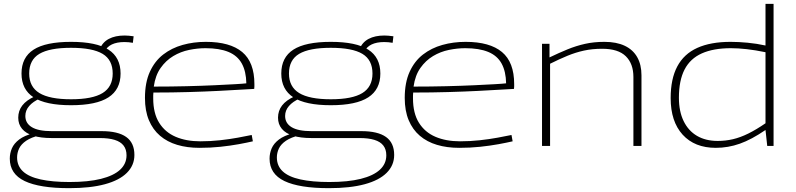

<svg xmlns="http://www.w3.org/2000/svg" viewBox="-20 -760 4144 1000"><path d="M340 220Q186 220 108.5 183Q31 146 31 66Q31 38 42 12.5Q53 -13 80 -33.5Q107 -54 154 -66L189 -56Q143 -45 116.5 -27Q90 -9 79.5 13.5Q69 36 69 60Q69 104 99.5 132.5Q130 161 191.5 174.5Q253 188 342 188Q440 188 506 171.5Q572 155 605.5 124Q639 93 639 49Q639 18 623.5 -2Q608 -22 577 -31.5Q546 -41 500 -41H249Q192 -41 153.5 -53Q115 -65 95 -89Q75 -113 75 -147Q75 -183 96 -210.5Q117 -238 161 -258L188 -247Q152 -231 132 -208Q112 -185 112 -156Q112 -118 146 -97.5Q180 -77 249 -77H509Q595 -77 637.5 -46.5Q680 -16 680 47Q680 101 641 140Q602 179 526.5 199.5Q451 220 340 220ZM350 -212Q218 -212 155 -253Q92 -294 92 -377Q92 -461 155 -501.5Q218 -542 350 -542Q482 -542 545 -501.5Q608 -461 608 -377Q608 -294 545 -253Q482 -212 350 -212ZM350 -243Q462 -243 514.5 -275.5Q567 -308 567 -377Q567 -448 514.5 -479.5Q462 -511 350 -511Q238 -511 185 -479.5Q132 -448 132 -377Q132 -308 185 -275.5Q238 -243 350 -243ZM523 -488 500 -505Q514 -540 547 -557.5Q580 -575 629 -575Q641 -575 650.5 -574Q660 -573 676 -571L672 -537Q661 -539 650 -540Q639 -541 628 -541Q589 -541 562.5 -528.5Q536 -516 523 -488Z M1019 10Q955 10 903 -5.5Q851 -21 813.5 -53Q776 -85 755.5 -134Q735 -183 735 -250Q735 -330 760.5 -386Q786 -442 830 -476Q874 -510 931 -526Q988 -542 1052 -542Q1178 -542 1241.5 -489Q1305 -436 1305 -322Q1305 -317 1305 -310Q1305 -303 1304 -297Q1282 -296 1234 -293Q1186 -290 1116.5 -286.5Q1047 -283 961.5 -280.5Q876 -278 779 -278Q778 -270 778 -263Q778 -256 778 -248Q778 -170 809 -120.5Q840 -71 895 -47.5Q950 -24 1023 -24Q1075 -24 1125.5 -29.5Q1176 -35 1219 -43Q1262 -51 1291 -57L1297 -24Q1267 -17 1223.5 -9Q1180 -1 1128 4.5Q1076 10 1019 10ZM781 -309Q871 -309 951.5 -311Q1032 -313 1096.5 -316Q1161 -319 1204 -321.5Q1247 -324 1263 -326Q1262 -388 1239.5 -429Q1217 -470 1170 -489.5Q1123 -509 1050 -509Q1009 -509 965 -500Q921 -491 882.5 -468Q844 -445 816.5 -406Q789 -367 781 -309Z M1693 220Q1539 220 1461.5 183Q1384 146 1384 66Q1384 38 1395 12.5Q1406 -13 1433 -33.5Q1460 -54 1507 -66L1542 -56Q1496 -45 1469.5 -27Q1443 -9 1432.5 13.5Q1422 36 1422 60Q1422 104 1452.5 132.5Q1483 161 1544.5 174.5Q1606 188 1695 188Q1793 188 1859 171.5Q1925 155 1958.5 124Q1992 93 1992 49Q1992 18 1976.5 -2Q1961 -22 1930 -31.5Q1899 -41 1853 -41H1602Q1545 -41 1506.5 -53Q1468 -65 1448 -89Q1428 -113 1428 -147Q1428 -183 1449 -210.5Q1470 -238 1514 -258L1541 -247Q1505 -231 1485 -208Q1465 -185 1465 -156Q1465 -118 1499 -97.5Q1533 -77 1602 -77H1862Q1948 -77 1990.5 -46.5Q2033 -16 2033 47Q2033 101 1994 140Q1955 179 1879.5 199.5Q1804 220 1693 220ZM1703 -212Q1571 -212 1508 -253Q1445 -294 1445 -377Q1445 -461 1508 -501.5Q1571 -542 1703 -542Q1835 -542 1898 -501.5Q1961 -461 1961 -377Q1961 -294 1898 -253Q1835 -212 1703 -212ZM1703 -243Q1815 -243 1867.5 -275.5Q1920 -308 1920 -377Q1920 -448 1867.5 -479.5Q1815 -511 1703 -511Q1591 -511 1538 -479.5Q1485 -448 1485 -377Q1485 -308 1538 -275.5Q1591 -243 1703 -243ZM1876 -488 1853 -505Q1867 -540 1900 -557.5Q1933 -575 1982 -575Q1994 -575 2003.5 -574Q2013 -573 2029 -571L2025 -537Q2014 -539 2003 -540Q1992 -541 1981 -541Q1942 -541 1915.5 -528.5Q1889 -516 1876 -488Z M2372 10Q2308 10 2256 -5.5Q2204 -21 2166.5 -53Q2129 -85 2108.5 -134Q2088 -183 2088 -250Q2088 -330 2113.5 -386Q2139 -442 2183 -476Q2227 -510 2284 -526Q2341 -542 2405 -542Q2531 -542 2594.5 -489Q2658 -436 2658 -322Q2658 -317 2658 -310Q2658 -303 2657 -297Q2635 -296 2587 -293Q2539 -290 2469.5 -286.5Q2400 -283 2314.5 -280.5Q2229 -278 2132 -278Q2131 -270 2131 -263Q2131 -256 2131 -248Q2131 -170 2162 -120.5Q2193 -71 2248 -47.5Q2303 -24 2376 -24Q2428 -24 2478.5 -29.5Q2529 -35 2572 -43Q2615 -51 2644 -57L2650 -24Q2620 -17 2576.5 -9Q2533 -1 2481 4.5Q2429 10 2372 10ZM2134 -309Q2224 -309 2304.5 -311Q2385 -313 2449.5 -316Q2514 -319 2557 -321.5Q2600 -324 2616 -326Q2615 -388 2592.5 -429Q2570 -470 2523 -489.5Q2476 -509 2403 -509Q2362 -509 2318 -500Q2274 -491 2235.5 -468Q2197 -445 2169.5 -406Q2142 -367 2134 -309Z M2803 0V-532H2842V-461Q2892 -485 2936 -503Q2980 -521 3026.5 -531.5Q3073 -542 3128 -542Q3191 -542 3234 -521.5Q3277 -501 3299 -462Q3321 -423 3321 -368V0H3279V-359Q3279 -428 3239.5 -467Q3200 -506 3116 -506Q3065 -506 3021.5 -496.5Q2978 -487 2935.5 -469.5Q2893 -452 2845 -428V0Z M3976 0 3967 -83Q3894 -33 3833 -11.5Q3772 10 3708 10Q3598 10 3535.5 -58.5Q3473 -127 3473 -249Q3473 -349 3507.5 -414Q3542 -479 3611.5 -510.5Q3681 -542 3785 -542Q3827 -542 3874 -537.5Q3921 -533 3967 -523V-740H4009V0ZM3967 -118V-488Q3914 -499 3869 -504Q3824 -509 3787 -509Q3696 -509 3635.5 -482Q3575 -455 3545.5 -398Q3516 -341 3516 -251Q3516 -180 3540.5 -129.5Q3565 -79 3610 -52.5Q3655 -26 3718 -26Q3759 -26 3797.5 -35Q3836 -44 3877.5 -64.5Q3919 -85 3967 -118Z"/></svg>

Font: Georama Expanded ExtraLight
Style: Regular
Weight: 250
Width: 7
Designer: Jean-Baptiste Levee
Foundry: Production Type
Version: Version 1.001